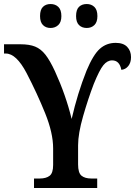

<svg xmlns="http://www.w3.org/2000/svg" viewBox="-21 -934 671 954"><path d="M148 -47H176Q208 -47 225.5 -60.5Q243 -74 243 -114V-197Q243 -273 203.5 -371Q164 -469 111 -571Q60 -668 8 -668H-1V-714H81Q125 -714 153.5 -702.5Q182 -691 204.5 -662.5Q227 -634 252 -580Q306 -462 335 -343Q364 -470 409 -583Q442 -662 475 -691.5Q508 -721 554 -721Q592 -721 611 -701Q630 -681 630 -650Q630 -623 616.5 -606Q603 -589 582 -587Q573 -634 536 -634Q512 -634 492.5 -610Q473 -586 445 -517Q417 -444 392 -357Q367 -270 367 -212V-117Q367 -75 384 -61Q401 -47 433 -47H462V0H148ZM178 -854Q178 -886 192.5 -900Q207 -914 230 -914Q254 -914 269 -899.5Q284 -885 284 -854Q284 -824 268.5 -809.5Q253 -795 230 -795Q207 -795 192.5 -809.5Q178 -824 178 -854ZM357 -854Q357 -886 371.5 -900Q386 -914 410 -914Q433 -914 448 -899.5Q463 -885 463 -854Q463 -824 448 -809.5Q433 -795 410 -795Q386 -795 371.5 -809.5Q357 -824 357 -854Z"/></svg>

Font: Noto Serif NarrowSemiBold
Style: Regular
Weight: 600
Width: 4
Designer: Monotype Design Team
Foundry: Monotype Imaging Inc.
Version: Version 1.001